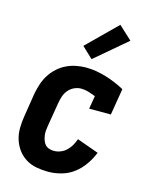

<svg xmlns="http://www.w3.org/2000/svg" viewBox="-117 -847 734 931"><g transform="rotate(15 250.0 -381.5)"><path d="M216 8Q185 8 156 2.5Q127 -3 103 -18Q79 -33 62.5 -55.5Q46 -78 37.5 -105.5Q29 -133 29.5 -163Q30 -193 35 -223L54 -343Q59 -368 67 -392Q75 -416 89 -438Q103 -460 123 -478Q143 -496 166 -507Q189 -518 214 -523Q239 -528 263 -528Q290 -528 316 -523.5Q342 -519 366.5 -511.5Q391 -504 414.5 -494Q438 -484 460 -472L438 -339H329L340 -405Q322 -412 304 -417.5Q286 -423 267 -423Q249 -423 232 -415Q215 -407 203 -392.5Q191 -378 185.5 -361Q180 -344 177 -326L157 -206Q155 -194 154 -181.5Q153 -169 155 -156.5Q157 -144 161 -133Q165 -122 172.5 -113.5Q180 -105 192 -101Q204 -97 216 -97Q233 -97 249.5 -103.5Q266 -110 279 -122.5Q292 -135 300.5 -150Q309 -165 315 -182L424 -143Q412 -112 391.5 -82.5Q371 -53 343.5 -32Q316 -11 282 -1.5Q248 8 216 8ZM278 -574 223 -626 370 -771 437 -709Z"/></g></svg>

Font: Iosevka Curly Slab Extrabold
Style: Italic
Weight: 800
Italic angle: -9°
Monospace: yes
Designer: Belleve Invis
Foundry: Belleve Invis
Version: Version 22.1.2; ttfautohint (v1.8.4)